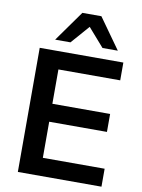

<svg xmlns="http://www.w3.org/2000/svg" viewBox="-100 -1007 795 1074"><g transform="rotate(10 297.5 -469.5)"><path d="M78 0V-705H553V-604H202V-409H530V-307H202V-102H553V0ZM155 -765 279 -939H387L511 -765H424L333 -869L242 -765Z"/></g></svg>

Font: MulishBold
Style: Bold
Weight: 700
Designer: Vernon Adams
Foundry: Vernon Adams
Version: Version 3.602; ttfautohint (v1.8.3)